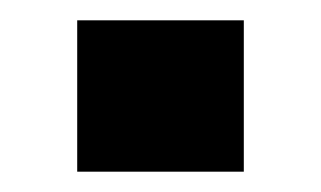

<svg xmlns="http://www.w3.org/2000/svg" viewBox="-20 -169 316 189"><path d="M56 -149V0H220V-149Z"/></svg>

Font: Meta Space Medium
Style: Regular
Weight: 500
Designer: Meta Pool / Florian Karsten
Foundry: Meta Pool / Florian Karsten
Version: Version 2.000;Glyphs 3.1.1 (3137)